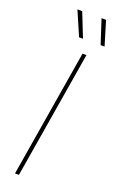

<svg xmlns="http://www.w3.org/2000/svg" viewBox="-178 -986 633 1030"><g transform="rotate(20 138.5 -470.5)"><path d="M201.7 -727.5 81.1 0H58.6L179.2 -727.5ZM254.9 -803.7 210 -941.4H235.8L277.3 -803.7ZM131.8 -803.7 72.3 -941.4H99.6L154.3 -803.7Z"/></g></svg>

Font: Inter 20pt Thin
Style: Italic
Weight: 250
Italic angle: -9.3988°
Version: Version 4.001;git-66647c0bb